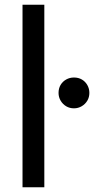

<svg xmlns="http://www.w3.org/2000/svg" viewBox="-20 -790 397 810"><path d="M75 -770H167V0H75ZM292 -333Q274 -333 259.5 -341.5Q245 -350 236 -365Q227 -380 227 -398Q227 -417 235.5 -431.5Q244 -446 259 -454.5Q274 -463 292 -463Q311 -463 325.5 -454.5Q340 -446 348.5 -431Q357 -416 357 -398Q357 -380 348.5 -365.5Q340 -351 325 -342Q310 -333 292 -333Z"/></svg>

Font: Unbounded Light
Style: Regular
Weight: 300
Designer: Luke Prowse, Jean-Baptiste Morizot, Fátima Lázaro, Florian Runge
Foundry: NaN
Version: Version 1.700